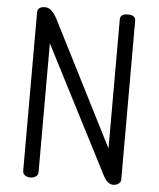

<svg xmlns="http://www.w3.org/2000/svg" viewBox="-52 -776 678 821"><g transform="rotate(5 286.5 -365.5)"><path d="M76 -26V-706Q76 -731 109 -731Q137 -731 161 -685L431 -153V-707Q431 -731 464 -731Q497 -731 497 -707V-26Q497 -14 487 -7Q477 0 464 0Q439 0 420 -38L142 -579V-26Q142 -14 132 -7Q122 0 109 0Q95 0 85.5 -7Q76 -14 76 -26Z"/></g></svg>

Font: Terminal Dosis
Style: Regular
Weight: 400
Designer: Edgar Tolentino, Pablo Impallari, Igino Marini
Foundry: Edgar Tolentino, Pablo Impallari, Igino Marini
Version: Version 1.007